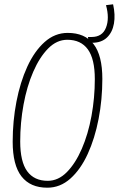

<svg xmlns="http://www.w3.org/2000/svg" viewBox="-20 -863 553 893"><path d="M200 10Q121 10 80 -42.5Q39 -95 39 -204Q39 -300 56.5 -390.5Q74 -481 107 -553Q140 -625 187.5 -667.5Q235 -710 295 -710Q375 -710 415.5 -657.5Q456 -605 456 -496Q456 -400 438.5 -309.5Q421 -219 388 -147Q355 -75 307.5 -32.5Q260 10 200 10ZM202 -22Q251 -22 291 -62.5Q331 -103 360.5 -171Q390 -239 405.5 -323.5Q421 -408 421 -495Q421 -589 388.5 -633.5Q356 -678 293 -678Q244 -678 204 -637.5Q164 -597 134.5 -529Q105 -461 89.5 -376.5Q74 -292 74 -205Q74 -111 106.5 -66.5Q139 -22 202 -22ZM393 -664 389 -691H406Q456 -691 473 -734.5Q490 -778 473 -839L506 -843Q517 -794 510 -753.5Q503 -713 477.5 -688.5Q452 -664 408 -664Z"/></svg>

Font: Georama SemiCondensed ExtraLight
Style: Italic
Weight: 200
Width: 4
Italic angle: -9°
Designer: Jean-Baptiste Levee
Foundry: Production Type
Version: Version 1.000